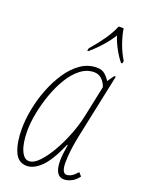

<svg xmlns="http://www.w3.org/2000/svg" viewBox="-146 -837 693 917"><g transform="rotate(20 200.0 -378.0)"><path d="M108 10Q64 10 45 -34.5Q26 -79 26 -149Q26 -196 36.5 -250.5Q47 -305 67.5 -357Q88 -409 117 -452Q146 -495 183 -520.5Q220 -546 264 -546Q290 -546 305.5 -532.5Q321 -519 331 -502L355 -536H363L293 -204Q285 -165 281 -131.5Q277 -98 277 -69Q277 -15 302 -15Q313 -15 325.5 -22Q338 -29 355 -48L370 -31Q354 -9 334 0.5Q314 10 298 10Q250 10 250 -68Q250 -88 253 -109.5Q256 -131 259 -151H256Q216 -60 179.5 -25Q143 10 108 10ZM110 -15Q134 -15 160.5 -42.5Q187 -70 212.5 -114Q238 -158 258 -209Q278 -260 288 -307L322 -468Q313 -493 297 -507Q281 -521 259 -521Q222 -521 190 -496Q158 -471 133 -429.5Q108 -388 90.5 -338.5Q73 -289 63.5 -239.5Q54 -190 54 -149Q54 -87 69.5 -51Q85 -15 110 -15ZM195 -619Q229 -658 254 -694Q279 -730 294 -766H319Q324 -732 338 -692.5Q352 -653 373 -619L370 -606H364Q344 -630 326.5 -663Q309 -696 301 -723Q284 -695 257 -664Q230 -633 198 -606H192Z"/></g></svg>

Font: Noto Serif ExtraCondensed Thin
Style: Italic
Weight: 100
Width: 2
Italic angle: -12°
Designer: Monotype Design Team
Foundry: Monotype Imaging Inc.
Version: Version 2.013